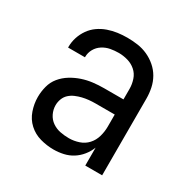

<svg xmlns="http://www.w3.org/2000/svg" viewBox="-128 -644 756 769"><g transform="rotate(30 250.0 -260.0)"><path d="M215 8Q184 8 153.5 -0.5Q123 -9 100 -30Q77 -51 66.5 -81.5Q56 -112 56 -143Q56 -168 62.5 -193Q69 -218 85 -237.5Q101 -257 123 -270.5Q145 -284 169 -292Q193 -300 218 -303Q243 -306 269 -306H358V-355Q358 -376 351 -397Q344 -418 328 -432Q312 -446 291 -452Q270 -458 249 -458Q230 -458 211 -454.5Q192 -451 175.5 -440.5Q159 -430 149.5 -413Q140 -396 140 -377V-375H62V-378Q62 -401 69 -422.5Q76 -444 89 -462.5Q102 -481 120.5 -494Q139 -507 160.5 -514.5Q182 -522 204 -525Q226 -528 249 -528Q273 -528 297 -524.5Q321 -521 343 -511Q365 -501 383.5 -485Q402 -469 414 -448Q426 -427 431 -403Q436 -379 436 -355V0H358V-83Q350 -62 335.5 -44Q321 -26 302 -14Q283 -2 260.5 3Q238 8 215 8ZM246 -62Q269 -62 291.5 -69.5Q314 -77 329.5 -94Q345 -111 351.5 -134Q358 -157 358 -180V-236H269Q254 -236 239 -234.5Q224 -233 209.5 -229.5Q195 -226 181 -220Q167 -214 156 -204Q145 -194 139.5 -179.5Q134 -165 134 -150Q134 -130 143 -111.5Q152 -93 168.5 -81.5Q185 -70 205 -66Q225 -62 246 -62Z"/></g></svg>

Font: Iosevka MaddieWtf
Style: Regular
Weight: 400
Monospace: yes
Designer: Belleve Invis
Foundry: Belleve Invis
Version: Version 31.3.0; ttfautohint (v1.8.3)